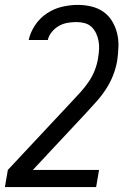

<svg xmlns="http://www.w3.org/2000/svg" viewBox="-48 -548 568 783"><path d="M344 215H-28L-16 145L244 -133Q263 -153 281 -173Q299 -193 314 -215Q329 -237 338.5 -261.5Q348 -286 352 -311V-312Q355 -329 356 -346.5Q357 -364 354 -380.5Q351 -397 344 -412Q337 -427 325.5 -438Q314 -449 298 -453.5Q282 -458 264 -458Q246 -458 228 -455Q210 -452 193.5 -443Q177 -434 164 -418.5Q151 -403 147 -385H69Q76 -417 95.5 -446Q115 -475 144 -494Q173 -513 205.5 -520.5Q238 -528 269 -528Q298 -528 325 -521.5Q352 -515 373.5 -500Q395 -485 409 -462Q423 -439 429.5 -412.5Q436 -386 435 -357.5Q434 -329 430 -301Q425 -271 413.5 -241.5Q402 -212 384.5 -185Q367 -158 345 -133.5Q323 -109 301 -85L86 145H356Z"/></svg>

Font: Iosevka Term Curly Oblique
Style: Regular
Weight: 400
Italic angle: -9°
Designer: Belleve Invis
Foundry: Belleve Invis
Version: Version 32.3.0